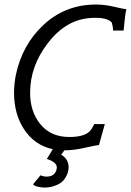

<svg xmlns="http://www.w3.org/2000/svg" viewBox="-20 -654 578 848"><path d="M267 134Q253 156 223 166Q198 176 168 174Q135 171 126 160L159 120Q171 126 186 126Q219 126 229 98Q231 90 231 86Q231 62 187 48L213 5Q131 -13 85 -85Q42 -152 42 -245Q42 -281 50 -323Q78 -456 171 -543Q268 -634 404 -634Q445 -634 489 -623Q531 -613 538 -614Q532 -589 526 -519H479Q480 -532 474 -554Q454 -578 388 -575Q273 -571 191 -463Q113 -362 113 -244Q113 -162 157 -107Q203 -49 286 -49Q347 -49 373 -71Q386 -83 396 -106H443Q440 -96 417 -13Q413 -14 362 -3Q309 10 263 10V12L250 29Q283 48 283 85Q283 109 267 134Z"/></svg>

Font: GFS Neohellenic Rg
Style: Italic
Weight: 400
Italic angle: -12°
Designer: Takis Katsoulidis and George D. Matthiopoulos
Foundry: Takis Katsoulidis and George D. Matthiopoulos
Version: Version 1.0